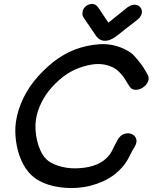

<svg xmlns="http://www.w3.org/2000/svg" viewBox="-20 -947 774 974"><path d="M371 6Q440 1 503.5 -27.5Q567 -56 611 -112Q628 -135 640 -160.5Q652 -186 664 -204Q677 -227 670.5 -244Q664 -261 647 -267.5Q630 -274 610 -267.5Q590 -261 577 -238L560 -206L547 -180Q542 -170 534 -160Q488 -101 385 -94Q339 -90 295.5 -100.5Q252 -111 226 -130Q193 -155 175.5 -208Q158 -261 160 -316Q162 -361 181 -406.5Q200 -452 230 -489Q259 -525 298 -556Q337 -586 380 -602Q423 -618 466 -622Q509 -625 549 -607Q567 -599 582.5 -584Q598 -569 608 -555Q615 -544 636 -510Q647 -492 667 -491.5Q687 -491 705 -503Q723 -515 731 -534Q739 -553 727 -572L705 -609Q685 -637 663.5 -661Q642 -685 605 -701Q546 -727 483 -722.5Q420 -718 361 -696Q301 -673 247 -630Q193 -586 152 -534.5Q111 -483 86 -421Q61 -359 58 -300Q56 -252 66 -203.5Q76 -155 98 -113.5Q120 -72 154 -46Q192 -17 251 -3Q309 10 371 6ZM513 -740Q535 -740 561 -757Q575 -766 624 -806Q639 -817 653 -828Q666 -839 677 -847Q688 -855 694 -866Q700 -877 700 -886Q700 -902 689.5 -912.5Q679 -923 664 -923Q646 -923 627 -910Q616 -902 571 -865L530 -832L479 -908Q466 -927 448 -927Q427 -927 412.5 -913Q398 -899 398 -878Q398 -866 408 -852L466 -767Q484 -740 513 -740Z"/></svg>

Font: Balsamiq Sans
Style: Italic
Weight: 400
Italic angle: -12°
Designer: Michael Angeles
Foundry: Balsamiq SRL
Version: Version 1.020; ttfautohint (v1.8.4.7-5d5b);gftools[0.9.26]